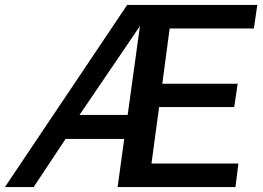

<svg xmlns="http://www.w3.org/2000/svg" viewBox="-34 -762 1070 782"><path d="M583 -96 614 -326H920L934 -421H627L657 -646H1000L1014 -742H484L-14 0H103L233 -196H472L445 0H925L937 -96ZM290 -294 536 -656 486 -294Z"/></svg>

Font: Cheyenne Sans Medium
Style: Italic
Weight: 500
Italic angle: -8.13011°
Designer: The Public Sans project authors (U.S. Web Design System), Libre Franklin designed by Pablo Impallari and Rodrigo Fuenzal
Foundry: The Cheyenne Sans Project Authors
Version: Version 2.007